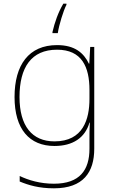

<svg xmlns="http://www.w3.org/2000/svg" viewBox="-20 -783 623 1043"><path d="M341 -757V-763H324C296 -716 277 -661 265 -609V-603H294C300 -646 325 -727 341 -757ZM290 -538C136 -538 59 -430 59 -256C59 -81 140 10 276 10C375 10 442 -34 466 -117H468C466 -78 466 -56 466 -17V25C466 140 414 215 273 215C198 215 135 196 87 173V203C135 223 192 240 273 240C433 240 492 152 492 25V-528H470L465 -437H463C435 -495 387 -538 290 -538ZM290 -513C425 -513 466 -419 466 -294V-246C466 -136 432 -15 276 -15C154 -15 86 -99 86 -256C86 -417 150 -513 290 -513Z"/></svg>

Font: Noto Sans Arabic Thin
Style: Regular
Weight: 100
Designer: Monotype Design Team, Nadine Chahine, Nizar Qandah and Khaled Hosny
Foundry: Monotype Imaging Inc.
Version: Version 2.012